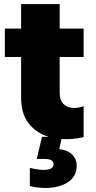

<svg xmlns="http://www.w3.org/2000/svg" viewBox="-20 -683 472 946"><path d="M4 -542H84V-663H274V-542H392V-402H274V-225Q274 -188 294 -169.5Q314 -151 346 -151Q368 -151 392 -160V-7Q338 5 283 2L272 52Q315 57 336.5 79.5Q358 102 358 132Q358 187 314.5 215Q271 243 205 243Q166 243 127 234V144Q165 154 195 154Q244 154 244 126Q244 100 198 100H161L187 -9H220Q158 -28 121 -75.5Q84 -123 84 -202V-402H4Z"/></svg>

Font: Chess Sans ExtraBold
Style: Regular
Weight: 800
Designer: Wolf Bōese
Foundry: Wolf Bōese
Version: Version 7.223